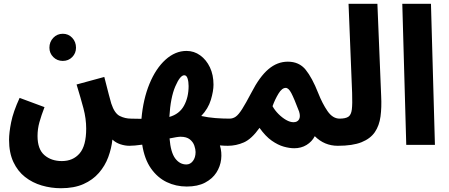

<svg xmlns="http://www.w3.org/2000/svg" viewBox="-20 -768 2382 1018"><path d="M313 -445Q283 -445 262.5 -465.5Q242 -486 242 -515Q242 -546 262.5 -567.5Q283 -589 313 -589Q343 -589 363 -567.5Q383 -546 383 -515Q383 -486 363 -465.5Q343 -445 313 -445Z M28 -27Q28 -64 39 -119.5Q50 -175 84 -249L216 -200Q199 -156 189 -120Q179 -84 179 -47Q179 23 215.5 54.5Q252 86 308 86Q367 86 402 45.5Q437 5 437 -86Q437 -139 422.5 -193.5Q408 -248 386 -320L533 -360Q548 -299 557 -266.5Q566 -234 570 -219Q587 -167 615 -153Q643 -139 675 -139Q709 -139 726 -118Q743 -97 743 -69Q743 -37 722.5 -16Q702 5 666 5Q643 5 618.5 -3Q594 -11 576 -28Q571 19 554 65Q537 111 504.5 148.5Q472 186 422.5 208Q373 230 303 230Q251 230 201.5 215.5Q152 201 113 170.5Q74 140 51 91Q28 42 28 -27Z M665 5 674 -139Q685 -139 699.5 -138.5Q714 -138 730 -138Q739 -242 772.5 -323.5Q806 -405 857.5 -451.5Q909 -498 969 -498Q1009 -498 1041.5 -474.5Q1074 -451 1093 -411Q1112 -371 1112 -319Q1112 -285 1098 -238.5Q1084 -192 1047 -153Q1083 -145 1121.5 -142Q1160 -139 1198 -139Q1231 -139 1248.5 -118Q1266 -97 1266 -69Q1266 -35 1245 -15Q1224 5 1188 5Q1169 5 1146 3Q1157 39 1152.5 77Q1148 115 1127 147.5Q1106 180 1067 200.5Q1028 221 970 221Q913 221 864 197.5Q815 174 780.5 125Q746 76 734 -1Q692 5 665 5ZM957 -369Q935 -369 909.5 -310Q884 -251 878 -148Q931 -163 955.5 -207.5Q980 -252 980 -312Q980 -335 974.5 -352Q969 -369 957 -369ZM968 104Q989 104 1003 85.5Q1017 67 1017 38Q1017 24 1010.5 4.5Q1004 -15 986.5 -29Q969 -43 937 -43Q929 -43 913.5 -40.5Q898 -38 879 -34Q885 40 909 72Q933 104 968 104Z M1188 5 1197 -139Q1215 -139 1230 -149.5Q1245 -160 1264 -190Q1283 -220 1313 -277Q1356 -361 1403 -401Q1450 -441 1506 -441Q1566 -441 1600.5 -398.5Q1635 -356 1667 -275Q1689 -219 1716.5 -179Q1744 -139 1781 -139Q1814 -139 1831.5 -118Q1849 -97 1849 -69Q1849 -37 1828 -16Q1807 5 1771 5Q1700 5 1649 -46Q1634 -17 1605.5 0.5Q1577 18 1540 18Q1515 18 1484.5 9.5Q1454 1 1421 -22Q1388 -45 1356 -90Q1314 -31 1273 -13Q1232 5 1188 5ZM1425 -205Q1437 -183 1456.5 -163.5Q1476 -144 1497 -132Q1518 -120 1536 -120Q1557 -120 1565.5 -135Q1574 -150 1566 -176Q1539 -247 1524.5 -274.5Q1510 -302 1495 -302Q1475 -302 1456.5 -271.5Q1438 -241 1425 -205Z M1771 5 1780 -139Q1812 -139 1827 -149Q1842 -159 1845.5 -188Q1849 -217 1847 -275L1828 -748H1981L2001 -258Q2004 -199 1997.5 -150.5Q1991 -102 1967.5 -67.5Q1944 -33 1897 -14Q1850 5 1771 5Z M2134 0 2113 -748H2265L2286 0Z"/></svg>

Font: Noto Sans Arabic ExtCond ExtBd
Style: Regular
Weight: 800
Width: 2
Designer: Monotype Design Team, Nadine Chahine, Nizar Qandah and Khaled Hosny
Foundry: Monotype Imaging Inc.
Version: Version 2.012; ttfautohint (v1.8.4.7-5d5b)